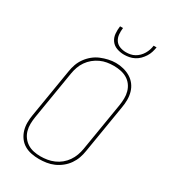

<svg xmlns="http://www.w3.org/2000/svg" viewBox="-228 -1068 1056 1189"><g transform="rotate(30 300.0 -473.5)"><path d="M246 8Q218 8 190.5 2.5Q163 -3 140.5 -16.5Q118 -30 102.5 -51.5Q87 -73 79.5 -98.5Q72 -124 72 -152Q72 -180 77 -208L134 -553Q138 -580 147 -605.5Q156 -631 172.5 -654Q189 -677 211 -695Q233 -713 258.5 -723.5Q284 -734 310.5 -740Q337 -746 363 -746Q391 -746 418 -739Q445 -732 467.5 -718.5Q490 -705 506 -684Q522 -663 529.5 -637Q537 -611 537 -583Q537 -555 532 -527L475 -182Q471 -155 462 -129.5Q453 -104 437 -81Q421 -58 398.5 -40Q376 -22 350.5 -11Q325 0 298.5 4Q272 8 246 8Q246 8 246 8Q246 8 246 8ZM246 -11Q270 -11 294 -15Q318 -19 341.5 -29Q365 -39 385 -55.5Q405 -72 419.5 -93Q434 -114 442.5 -137.5Q451 -161 455 -185L512 -530Q516 -555 516.5 -580Q517 -605 510.5 -628.5Q504 -652 490 -671Q476 -690 455.5 -702Q435 -714 410.5 -719Q386 -724 361 -724Q336 -724 312.5 -720Q289 -716 266 -705.5Q243 -695 223 -678.5Q203 -662 188.5 -641Q174 -620 166 -597Q158 -574 154 -550L97 -205Q93 -180 92.5 -155Q92 -130 98.5 -107Q105 -84 119 -65Q133 -46 153 -33.5Q173 -21 197 -16Q221 -11 246 -11ZM379 -815Q352 -815 327 -824Q302 -833 287 -853.5Q272 -874 269.5 -901Q267 -928 271 -955H292Q289 -932 291 -909Q293 -886 305 -868Q317 -850 338 -842Q359 -834 382 -834Q398 -834 413.5 -837Q429 -840 443.5 -848Q458 -856 470 -868Q482 -880 490.5 -894.5Q499 -909 504 -924Q509 -939 511 -955H532Q529 -936 523.5 -918.5Q518 -901 507.5 -884.5Q497 -868 483 -854Q469 -840 451.5 -831Q434 -822 415.5 -818.5Q397 -815 379 -815Z"/></g></svg>

Font: Iosevka Curly Slab ThEx
Style: Italic
Weight: 100
Width: 7
Italic angle: -9°
Monospace: yes
Designer: Belleve Invis
Foundry: Belleve Invis
Version: Version 11.1.0; ttfautohint (v1.8.3)